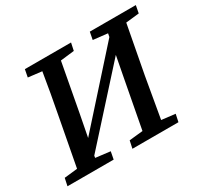

<svg xmlns="http://www.w3.org/2000/svg" viewBox="-138 -850 1093 1037"><g transform="rotate(-30 408.0 -331.5)"><path d="M520 -616 529 -663H816L807 -616L724 -607L668 -310Q657 -247 646 -183.5Q635 -120 624 -57L709 -47L699 0H412L422 -47L507 -56L563 -353L588 -484L215 -71L213 -58L304 -47L295 0H7L17 -47L99 -56L155 -353Q167 -416 178.5 -479.5Q190 -543 200 -606L115 -616L124 -663H412L402 -616L316 -606L261 -310L234 -170L606 -585L610 -606Z"/></g></svg>

Font: Source Serif Pro SemiBold
Style: Italic
Weight: 600
Italic angle: -12°
Designer: Frank Grießhammer
Foundry: Adobe Systems Incorporated
Version: Version 3.001;hotconv 1.0.111;makeotfexe 2.5.65597